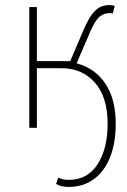

<svg xmlns="http://www.w3.org/2000/svg" viewBox="-20 -506 502 760"><path d="M250 234Q238 234 224.5 231Q211 228 202 222L210 198Q222 202 231 204Q240 206 252 206Q326 206 366 144.5Q406 83 406 -16Q406 -122 355.5 -179Q305 -236 224 -236H126V0H96V-478H126V-264H258L310 -386Q329 -430 345.5 -451Q362 -472 378.5 -479Q395 -486 414 -486Q426 -486 434 -482L426 -452Q422 -454 419.5 -454Q417 -454 412 -454Q393 -454 375.5 -441Q358 -428 336 -378L282 -252L226 -262Q288 -262 336 -233.5Q384 -205 411 -150.5Q438 -96 438 -16Q438 61 415.5 117Q393 173 351 203.5Q309 234 250 234Z"/></svg>

Font: Source Sans 3 Variable
Style: Regular
Weight: 200
Designer: Paul D. Hunt
Foundry: Adobe Systems Incorporated
Version: Version 3.026